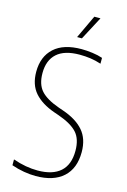

<svg xmlns="http://www.w3.org/2000/svg" viewBox="-140 -1008 714 1082"><g transform="rotate(15 216.5 -467.5)"><path d="M182 9Q150.5 9 113.5 2.8Q76.5 -3.5 41 -16V-50Q80 -36.5 115.8 -30.2Q151.5 -24 185 -24Q272 -24 317.5 -64.5Q363 -105 363 -186Q363 -255 329.2 -292Q295.5 -329 218 -356L192 -365Q115 -392 74.5 -438.2Q34 -484.5 34 -560Q34 -648.5 89 -698.8Q144 -749 249 -749Q278.5 -749 312.5 -744.5Q346.5 -740 372 -731V-697Q340 -707.5 309.2 -711.8Q278.5 -716 247 -716Q158 -716 114 -676.2Q70 -636.5 70 -562Q70 -496 102.5 -459.8Q135 -423.5 210 -397L236 -388Q316.5 -360.5 357.8 -313Q399 -265.5 399 -188Q399 -93 342.8 -42Q286.5 9 182 9ZM206 -808 270 -944H306L234 -808Z"/></g></svg>

Font: Encode Sans Cnd Th
Style: Regular
Weight: 100
Width: 3
Designer: Multiple Designers
Foundry: Impallari Type
Version: Version 3.002; ttfautohint (v1.8.3) -l 8 -r 50 -G 200 -x 14 